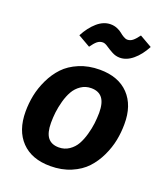

<svg xmlns="http://www.w3.org/2000/svg" viewBox="-146 -888 867 1003"><g transform="rotate(20 287.5 -386.0)"><path d="M398.9 -640.1Q376 -640.1 355.2 -651.4Q334.5 -662.6 318.1 -673.8Q301.8 -685.1 290 -685.1Q272.5 -685.1 259 -674.1Q245.6 -663.1 229 -639.2L161.1 -678.2Q187 -727.5 221.9 -757.8Q256.8 -788.1 295.9 -788.1Q315.4 -788.1 332.5 -781Q349.6 -773.9 359.9 -765.1Q370.1 -756.3 382.1 -749.3Q394 -742.2 403.8 -742.2Q419.9 -742.2 433.3 -752.9Q446.8 -763.7 463.9 -787.1L532.2 -748Q505.9 -698.2 470.9 -669.2Q436 -640.1 398.9 -640.1ZM251 16.1Q147.5 16.1 90.3 -43.5Q33.2 -103 33.2 -208Q33.2 -253.9 42.2 -298.8Q51.3 -343.8 73 -389.2Q94.7 -434.6 127 -468.8Q159.2 -502.9 210.2 -524.4Q261.2 -545.9 324.2 -545.9Q427.7 -545.9 484.9 -486.1Q542 -426.3 541 -321.8Q541 -276.4 532.2 -231.7Q523.4 -187 502 -141.6Q480.5 -96.2 448.5 -61.8Q416.5 -27.3 365.5 -5.6Q314.5 16.1 251 16.1ZM259.8 -90.8Q291.5 -90.8 316.7 -107.9Q341.8 -125 356.2 -150.6Q370.6 -176.3 380.1 -210.2Q389.6 -244.1 393.1 -273.4Q396.5 -302.7 397 -332Q397 -387.7 376.5 -413.8Q356 -439.9 314.9 -439.9Q283.2 -439.9 258.1 -422.9Q232.9 -405.8 218.3 -379.9Q203.6 -354 194.3 -320.1Q185.1 -286.1 181.6 -256.6Q178.2 -227.1 178.2 -198.2Q178.2 -142.6 198.5 -116.7Q218.8 -90.8 259.8 -90.8Z"/></g></svg>

Font: FiraGO SemiBold
Style: Italic
Weight: 600
Italic angle: -8°
Designer: bBox Type GmbH
Foundry: bBox Type GmbH
Version: Version 1.001;PS 001.001;hotconv 1.0.88;makeotf.lib2.5.64775